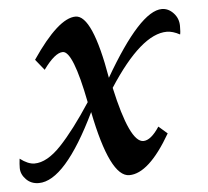

<svg xmlns="http://www.w3.org/2000/svg" viewBox="-51 -526 629 581"><g transform="rotate(-5 263.5 -236.0)"><path d="M319.3 9.8Q260.7 9.8 220.7 -190.4Q124 9.8 44.4 9.8Q21 9.8 5.9 -5.9Q-9.3 -21.5 -9.3 -40.5Q-9.3 -52.2 -7.3 -68.8Q17.1 -50.3 36.6 -50.3Q74.7 -50.3 117.7 -95.7Q160.6 -141.1 212.9 -221.2Q182.1 -378.9 150.9 -378.9Q127 -378.9 91.8 -330.1L65.4 -362.8Q146.5 -482.4 198.7 -482.4Q250 -482.4 283.2 -289.1Q395 -482.4 460.9 -482.4Q480.5 -482.4 495.8 -466.1Q511.2 -449.7 511.2 -426.8Q511.2 -407.2 509.3 -400.9Q487.8 -412.6 469.7 -412.6Q392.1 -412.6 292 -257.8Q329.1 -89.4 370.6 -89.4Q393.6 -89.4 419.4 -128.9L445.8 -106Q378.9 9.8 319.3 9.8Z"/></g></svg>

Font: Kelvinch
Style: Italic
Weight: 400
Italic angle: -10°
Designer: Paul James Miller
Foundry: High-Logic / Made with FontCreator
Version: Version 3.40;July 22, 2017;FontCreator 11.0.0.2388 64-bit